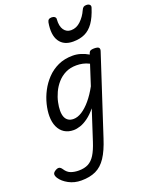

<svg xmlns="http://www.w3.org/2000/svg" viewBox="-292 -956 1138 1463"><g transform="rotate(-20 277.5 -225.0)"><path d="M106 398Q50 398 4.5 373.5Q-41 349 -63 315Q-75 296 -73.5 282Q-72 268 -51 256Q-34 246 -21.5 249Q-9 252 2 269Q22 300 50.5 310Q79 320 113 320Q159 320 190.5 303.5Q222 287 245 250Q268 213 288 151L367 -92Q333 -51 300 -27Q267 -3 237 7Q207 17 182 17Q139 17 108 -2.5Q77 -22 60 -59Q43 -96 43 -146Q43 -190 55.5 -241Q68 -292 93.5 -341Q119 -390 157.5 -430.5Q196 -471 248 -495Q300 -519 367 -519Q400 -519 432 -509Q464 -499 493 -482L494 -485Q499 -504 509 -509.5Q519 -515 538 -515Q569 -515 577.5 -505.5Q586 -496 579 -476L373 154Q344 245 308.5 298.5Q273 352 224 375Q175 398 106 398ZM210 -63Q243 -63 278.5 -85.5Q314 -108 350 -150.5Q386 -193 418 -252L471 -416Q443 -430 418 -435Q393 -440 368 -440Q318 -440 279.5 -421Q241 -402 213 -370Q185 -338 167.5 -300Q150 -262 142 -224.5Q134 -187 134 -157Q134 -126 142.5 -105.5Q151 -85 168 -74Q185 -63 210 -63ZM409 -618Q333 -618 298.5 -670.5Q264 -723 281 -820Q284 -835 292.5 -841.5Q301 -848 317 -848Q332 -848 341.5 -840Q351 -832 349 -820Q345 -765 366 -735Q387 -705 424 -705Q468 -705 503 -739Q538 -773 557 -816Q565 -834 573.5 -840Q582 -846 597 -846Q615 -846 624 -837Q633 -828 628 -813Q605 -741 575 -698.5Q545 -656 504.5 -637Q464 -618 409 -618Z"/></g></svg>

Font: Playwrite HR
Style: Regular
Weight: 400
Designer: Veronika Burian, José Scaglione
Foundry: TypeTogether
Version: Version 1.002